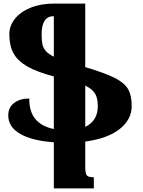

<svg xmlns="http://www.w3.org/2000/svg" viewBox="-20 -785 796 1070"><path d="M455 4V144Q455 181 463.5 192Q472 203 503 203V265H280V8Q157 -1 91.5 -39.5Q26 -78 26 -142Q26 -186 58.5 -211Q91 -236 143 -236Q143 -161 178.5 -120Q214 -79 280 -66V-359Q186 -384 132.5 -414.5Q79 -445 55.5 -487.5Q32 -530 32 -594Q32 -641 63 -680Q94 -719 150.5 -742Q207 -765 280 -765H455V-411Q566 -378 620 -350.5Q674 -323 694 -288Q714 -253 714 -194Q714 -119 647 -66Q580 -13 455 4ZM280 -469V-695Q212 -695 212 -594Q212 -559 216.5 -538Q221 -517 235.5 -500.5Q250 -484 280 -469ZM455 -308V-78Q525 -111 525 -194Q525 -239 509.5 -264Q494 -289 455 -308Z"/></svg>

Font: Noto Serif Armenian Black
Style: Regular
Weight: 900
Designer: Monotype Design team
Foundry: Monotype Imaging Inc.
Version: Version 1.000